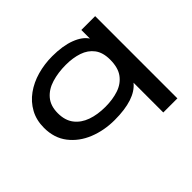

<svg xmlns="http://www.w3.org/2000/svg" viewBox="-145 -674 1040 1040"><g transform="rotate(-45 375.0 -153.5)"><path d="M570 167V-61Q513 10 355 10Q275 10 206.5 -17.5Q138 -45 96 -99Q54 -153 54 -231Q54 -290 79 -335.5Q104 -381 147 -412Q190 -443 245 -458.5Q300 -474 360 -474Q440 -474 495 -453Q550 -432 572 -397V-463H678V167ZM370 -76Q426 -76 471 -91Q516 -106 542.5 -141.5Q569 -177 569 -239Q569 -294 544 -327Q519 -360 476 -374.5Q433 -389 379 -389Q320 -389 270.5 -374Q221 -359 192 -324.5Q163 -290 163 -234Q163 -179 190 -144Q217 -109 263.5 -92.5Q310 -76 370 -76Z"/></g></svg>

Font: Inconsolata ExtraExpanded SemiBold
Style: Regular
Weight: 600
Width: 8
Monospace: yes
Designer: Raph Levien, Cyreal, Brenton Simpson
Foundry: Raph Levien, Cyreal, Google
Version: Version 3.001; ttfautohint (v1.8.2.53-6de2)